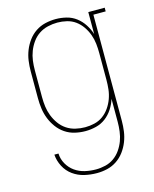

<svg xmlns="http://www.w3.org/2000/svg" viewBox="-113 -614 726 904"><g transform="rotate(-15 250.0 -162.5)"><path d="M247 213Q216 213 186 206Q156 199 131 181Q106 163 91.5 135Q77 107 75 77H95Q96 104 109.5 128Q123 152 145 167.5Q167 183 193.5 189Q220 195 247 195Q270 195 293 189.5Q316 184 335 170.5Q354 157 367.5 137.5Q381 118 389 96.5Q397 75 400 51.5Q403 28 403 5V-107Q395 -82 380.5 -59.5Q366 -37 345 -21Q324 -5 298 1.5Q272 8 246 8Q220 8 194.5 2Q169 -4 147.5 -18.5Q126 -33 110.5 -54Q95 -75 85.5 -99Q76 -123 72.5 -148.5Q69 -174 69 -200V-330Q69 -356 72.5 -381.5Q76 -407 85.5 -431Q95 -455 110.5 -476Q126 -497 147.5 -511.5Q169 -526 194.5 -532Q220 -538 246 -538Q272 -538 298 -531.5Q324 -525 345 -509Q366 -493 380.5 -470.5Q395 -448 403 -423V-530H483V-512H423V5Q423 31 419.5 56.5Q416 82 406.5 106Q397 130 381.5 151Q366 172 344.5 186.5Q323 201 298 207Q273 213 247 213ZM249 -10Q272 -10 295 -15.5Q318 -21 336.5 -34.5Q355 -48 368.5 -67.5Q382 -87 390 -109Q398 -131 400.5 -154Q403 -177 403 -200V-330Q403 -353 400.5 -376Q398 -399 390 -421Q382 -443 368.5 -462.5Q355 -482 336.5 -495.5Q318 -509 295 -514.5Q272 -520 249 -520Q226 -520 202.5 -514.5Q179 -509 159.5 -496Q140 -483 126 -463.5Q112 -444 103.5 -422Q95 -400 92 -377Q89 -354 89 -330V-200Q89 -176 92 -153Q95 -130 103.5 -108Q112 -86 126 -66.5Q140 -47 159.5 -34Q179 -21 202.5 -15.5Q226 -10 249 -10Z"/></g></svg>

Font: Iosevka Slab Thin
Style: Regular
Weight: 100
Monospace: yes
Designer: Belleve Invis
Foundry: Belleve Invis
Version: Version 11.1.0; ttfautohint (v1.8.3)